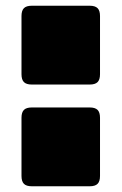

<svg xmlns="http://www.w3.org/2000/svg" viewBox="-20 -650 424 670"><path d="M293 0H91Q72 0 63.5 -8.5Q55 -17 55 -36V-239Q55 -258 63.5 -266.5Q72 -275 91 -275H293Q312 -275 320.5 -266.5Q329 -258 329 -239V-36Q329 -17 320.5 -8.5Q312 0 293 0ZM293 -355H91Q72 -355 63.5 -363.5Q55 -372 55 -391V-594Q55 -613 63.5 -621.5Q72 -630 91 -630H293Q312 -630 320.5 -621.5Q329 -613 329 -594V-391Q329 -372 320.5 -363.5Q312 -355 293 -355Z"/></svg>

Font: Bungee
Style: Regular
Weight: 400
Designer: David Jonathan Ross
Foundry: David Jonathan Ross
Version: Version 1.001;PS 1.0;hotconv 1.0.72;makeotf.lib2.5.5900